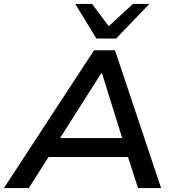

<svg xmlns="http://www.w3.org/2000/svg" viewBox="-30 -962 913 982"><path d="M-10 0 451 -705H558L794 0H676L611 -201L660 -159H180L245 -201L117 0ZM487 -586 260 -229 234 -256H638L603 -230L492 -586ZM463 -765 355 -942H441L526 -828L650 -942H734L564 -765Z"/></svg>

Font: Nunito Sans 7pt SemiExpanded SemiBold
Style: Italic
Weight: 600
Width: 6
Italic angle: -9°
Designer: Vernon Adams
Foundry: Vernon Adams
Version: Version 3.101;gftools[0.9.27]